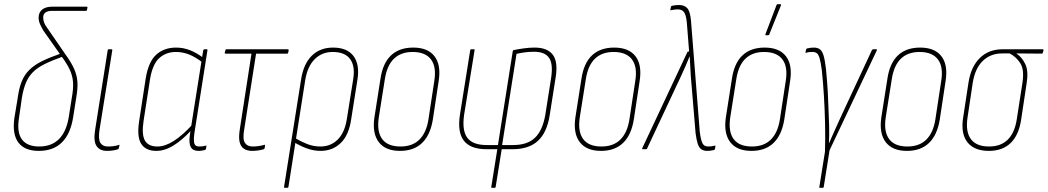

<svg xmlns="http://www.w3.org/2000/svg" viewBox="-20 -715 5020 920"><path d="M166 8Q98 8 68 -32Q38 -72 49 -150L66 -253Q72 -296 85 -327Q98 -358 121.5 -381Q145 -404 181.5 -422Q218 -440 270 -458L281 -444Q228 -425 193 -407.5Q158 -390 137 -368.5Q116 -347 104 -318Q92 -289 85 -247L71 -150Q60 -81 85 -47Q110 -13 168 -13Q226 -13 261.5 -47.5Q297 -82 309 -151L324 -246Q332 -290 330 -320.5Q328 -351 315 -379.5Q302 -408 275 -445L188 -568Q178 -585 171.5 -600Q165 -615 165 -632Q166 -657 183 -670Q200 -683 231 -683H396Q400 -683 399 -680L397 -667Q396 -663 392 -663H230Q187 -663 187 -631Q187 -606 205 -583L291 -458Q321 -417 335 -385.5Q349 -354 351 -322Q353 -290 345 -245L330 -150Q317 -72 276 -32Q235 8 166 8Z M493 8Q458 8 442.5 -15.5Q427 -39 436 -94L496 -474Q497 -479 502 -479H513Q519 -479 518 -474L457 -94Q450 -48 461 -30.5Q472 -13 497 -13Q510 -13 522.5 -14.5Q535 -16 548 -20Q554 -24 552 -16L549 -5Q548 -1 546 0Q534 4 520.5 6Q507 8 493 8Z M729 8Q678 8 656.5 -26Q635 -60 647 -136L678 -338Q691 -419 728.5 -453Q766 -487 824 -487Q859 -487 891.5 -474Q924 -461 955 -437L951 -415Q918 -441 887 -453.5Q856 -466 823 -466Q776 -466 743.5 -437Q711 -408 699 -336L668 -136Q658 -70 674.5 -41.5Q691 -13 734 -13Q771 -13 812.5 -39.5Q854 -66 900 -116L897 -91Q851 -42 810 -17Q769 8 729 8ZM931 8Q904 8 894 -10.5Q884 -29 890 -70L894 -95L895 -103L946 -425L947 -433L954 -474Q956 -479 959 -479H971Q975 -479 974 -474L911 -74Q907 -40 911.5 -26.5Q916 -13 935 -13Q944 -13 951.5 -14Q959 -15 966 -17Q970 -19 969 -13L967 -2Q966 3 961 4Q956 5 948.5 6.5Q941 8 931 8Z M1189 8Q1164 8 1148.5 -2.5Q1133 -13 1128 -35.5Q1123 -58 1129 -95L1185 -458H1061Q1056 -458 1057 -463L1060 -474Q1061 -479 1064 -479H1359Q1364 -479 1363 -473L1361 -463Q1360 -458 1356 -458H1207L1150 -94Q1142 -48 1153.5 -30.5Q1165 -13 1191 -13Q1205 -13 1219 -15Q1233 -17 1247 -21Q1250 -23 1250 -18L1248 -5Q1248 -2 1244 0Q1234 3 1219.5 5.5Q1205 8 1189 8Z M1345 185Q1340 185 1341 181L1423 -336Q1435 -410 1474.5 -448.5Q1514 -487 1576 -487Q1643 -487 1673.5 -447Q1704 -407 1693 -335L1663 -145Q1652 -68 1613 -30Q1574 8 1516 8Q1483 8 1450 -4Q1417 -16 1387 -35L1391 -55Q1421 -37 1451.5 -25Q1482 -13 1515 -13Q1565 -13 1598.5 -46.5Q1632 -80 1642 -145L1672 -333Q1683 -397 1658 -431.5Q1633 -466 1574 -466Q1523 -466 1488.5 -432Q1454 -398 1443 -334L1362 181Q1361 185 1357 185Z M1897 8Q1827 8 1795 -34Q1763 -76 1774 -152L1803 -337Q1814 -412 1853.5 -449.5Q1893 -487 1960 -487Q2030 -487 2062 -445.5Q2094 -404 2082 -327L2054 -142Q2042 -68 2002.5 -30Q1963 8 1897 8ZM1899 -13Q1956 -13 1989.5 -46Q2023 -79 2033 -143L2061 -327Q2072 -395 2045 -430.5Q2018 -466 1957 -466Q1901 -466 1867.5 -433.5Q1834 -401 1824 -335L1795 -152Q1785 -84 1811.5 -48.5Q1838 -13 1899 -13Z M2337 185Q2333 185 2334 181L2363 0H2312Q2234 0 2202.5 -41Q2171 -82 2184 -166L2233 -474Q2234 -479 2237 -479H2251Q2255 -479 2254 -474L2204 -166Q2193 -90 2219 -55Q2245 -20 2312 -20H2366L2437 -470Q2439 -475 2441 -475Q2466 -480 2491.5 -483.5Q2517 -487 2542 -487Q2603 -487 2629 -452.5Q2655 -418 2642 -341L2614 -163Q2601 -80 2557.5 -40Q2514 0 2436 0H2384L2355 181Q2354 185 2351 185ZM2386 -20H2439Q2507 -20 2543.5 -55Q2580 -90 2593 -165L2621 -343Q2631 -410 2610.5 -438.5Q2590 -467 2539 -467Q2515 -467 2493.5 -464Q2472 -461 2455 -457Z M2860 8Q2790 8 2758 -34Q2726 -76 2737 -152L2766 -337Q2777 -412 2816.5 -449.5Q2856 -487 2923 -487Q2993 -487 3025 -445.5Q3057 -404 3045 -327L3017 -142Q3005 -68 2965.5 -30Q2926 8 2860 8ZM2862 -13Q2919 -13 2952.5 -46Q2986 -79 2996 -143L3024 -327Q3035 -395 3008 -430.5Q2981 -466 2920 -466Q2864 -466 2830.5 -433.5Q2797 -401 2787 -335L2758 -152Q2748 -84 2774.5 -48.5Q2801 -13 2862 -13Z M3369 8Q3351 8 3340 0Q3329 -8 3323 -27Q3317 -46 3313 -77L3290 -352Q3289 -375 3287.5 -397.5Q3286 -420 3285 -444H3284Q3274 -420 3264.5 -397.5Q3255 -375 3244 -352L3080 -2Q3079 0 3076 0H3059Q3056 0 3057 -4L3274 -466Q3275 -468 3278 -468H3282L3271 -608Q3267 -645 3257 -657.5Q3247 -670 3228 -670Q3212 -670 3195 -666Q3194 -665 3192.5 -666Q3191 -667 3192 -668L3195 -682Q3196 -686 3199 -687Q3216 -691 3234 -691Q3259 -691 3273 -676Q3287 -661 3291 -616L3333 -84Q3338 -44 3346 -28.5Q3354 -13 3373 -13Q3382 -13 3389.5 -14Q3397 -15 3405 -17Q3409 -18 3408 -13L3406 -2Q3405 3 3401 4Q3391 6 3384 7Q3377 8 3369 8Z M3581 8Q3511 8 3479 -34Q3447 -76 3458 -152L3487 -337Q3498 -412 3537.5 -449.5Q3577 -487 3644 -487Q3714 -487 3746 -445.5Q3778 -404 3766 -327L3738 -142Q3726 -68 3686.5 -30Q3647 8 3581 8ZM3583 -13Q3640 -13 3673.5 -46Q3707 -79 3717 -143L3745 -327Q3756 -395 3729 -430.5Q3702 -466 3641 -466Q3585 -466 3551.5 -433.5Q3518 -401 3508 -335L3479 -152Q3469 -84 3495.5 -48.5Q3522 -13 3583 -13ZM3650 -546Q3648 -546 3647.5 -547.5Q3647 -549 3648 -552L3701 -691Q3702 -693 3703 -694Q3704 -695 3707 -695H3719Q3721 -695 3722 -693.5Q3723 -692 3722 -689L3666 -550Q3665 -546 3659 -546Z M3910 185Q3908 185 3906.5 184.5Q3905 184 3906 181L3933 12Q3935 -53 3933.5 -121Q3932 -189 3928 -254.5Q3924 -320 3918 -378Q3913 -416 3907.5 -435Q3902 -454 3894 -460Q3886 -466 3873 -466Q3866 -466 3858.5 -465.5Q3851 -465 3843 -462Q3839 -460 3840 -466L3842 -476Q3843 -482 3848 -483Q3856 -485 3863.5 -486Q3871 -487 3879 -487Q3898 -487 3909 -478.5Q3920 -470 3926.5 -448Q3933 -426 3938 -383Q3944 -318 3946.5 -274Q3949 -230 3950 -189Q3952 -150 3953 -110Q3954 -70 3952 -30H3953Q3963 -53 3973.5 -76.5Q3984 -100 3996 -126.5Q4008 -153 4022 -183L4158 -475Q4161 -479 4164 -479H4178Q4181 -479 4181.5 -478Q4182 -477 4182 -475L3955 5L3927 181Q3926 185 3923 185Z M4326 8Q4256 8 4224 -34Q4192 -76 4203 -152L4232 -337Q4243 -412 4282.5 -449.5Q4322 -487 4389 -487Q4459 -487 4491 -445.5Q4523 -404 4511 -327L4483 -142Q4471 -68 4431.5 -30Q4392 8 4326 8ZM4328 -13Q4385 -13 4418.5 -46Q4452 -79 4462 -143L4490 -327Q4501 -395 4474 -430.5Q4447 -466 4386 -466Q4330 -466 4296.5 -433.5Q4263 -401 4253 -335L4224 -152Q4214 -84 4240.5 -48.5Q4267 -13 4328 -13Z M4718 8Q4648 8 4615.5 -33.5Q4583 -75 4595 -151L4621 -321Q4633 -396 4675.5 -437.5Q4718 -479 4785 -479H4976Q4981 -479 4980 -473L4977 -463Q4976 -458 4973 -458L4851 -459V-458Q4877 -441 4893 -407.5Q4909 -374 4899 -314L4873 -142Q4862 -68 4823 -30Q4784 8 4718 8ZM4719 -13Q4776 -13 4809 -46Q4842 -79 4852 -143L4879 -317Q4889 -381 4869 -412Q4849 -443 4818 -459H4782Q4726 -459 4689 -423Q4652 -387 4641 -318L4616 -151Q4606 -83 4632.5 -48Q4659 -13 4719 -13Z"/></svg>

Font: Sofia Sans Condensed Thin
Style: Italic
Weight: 250
Italic angle: -9°
Version: Version 4.100